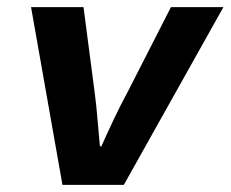

<svg xmlns="http://www.w3.org/2000/svg" viewBox="-20 -518 646 538"><path d="M155 0 67 -498H214L245 -261Q250 -224 253 -186Q256 -148 260 -108H264Q281 -146 299.5 -185Q318 -224 338 -261L459 -498H606L327 0Z"/></svg>

Font: Source Code Pro ExtraLight ExtraBold
Style: Italic
Weight: 800
Italic angle: -11°
Monospace: yes
Version: Version 1.016;hotconv 1.0.116;makeotfexe 2.5.65601